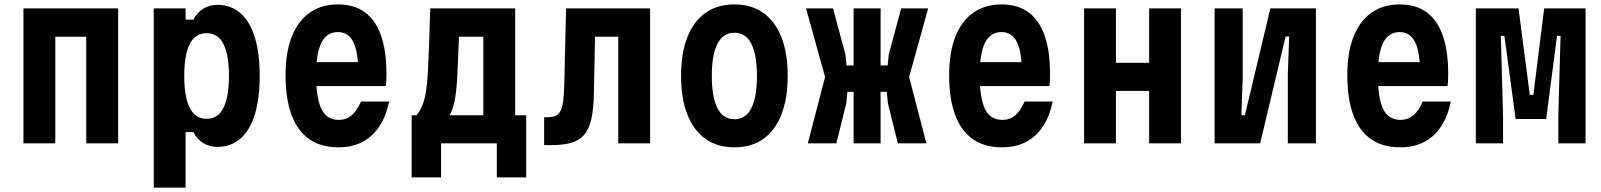

<svg xmlns="http://www.w3.org/2000/svg" viewBox="-20 -648 7240 868"><path d="M86 0V-610H514V0H370V-482H230V0Z M675 200V-610H819V-559H854Q871 -591 899 -608.5Q927 -626 963 -626Q1024 -626 1067 -588.5Q1110 -551 1132 -479.5Q1154 -408 1154 -305Q1154 -202 1132 -130.5Q1110 -59 1067 -21.5Q1024 16 963 16Q927 16 898.5 -1.5Q870 -19 854 -51H819V200ZM914 -111Q965 -111 990 -160Q1015 -209 1015 -305Q1015 -401 990 -449.5Q965 -498 914 -498Q863 -498 838 -449.5Q813 -401 813 -305Q813 -209 838 -160Q863 -111 914 -111Z M1377 -367H1651L1600 -315Q1600 -412 1577.5 -457.5Q1555 -503 1508 -503Q1457 -503 1433 -454.5Q1409 -406 1409 -309Q1409 -205 1433 -155.5Q1457 -106 1512 -106Q1545 -106 1569 -126Q1593 -146 1612 -189H1739Q1725 -121 1694 -75Q1663 -29 1617 -5.5Q1571 18 1510 18Q1431 18 1378 -19Q1325 -56 1298 -128.5Q1271 -201 1271 -309Q1271 -411 1299 -482Q1327 -553 1380 -590.5Q1433 -628 1508 -628Q1581 -628 1629.5 -592.5Q1678 -557 1702.5 -487.5Q1727 -418 1727 -315Q1727 -298 1726.5 -285.5Q1726 -273 1724 -259H1377Z M1841 154V-127H1863Q1878 -145 1888.5 -169.5Q1899 -194 1905 -230Q1911 -266 1914 -317.5Q1917 -369 1919.5 -441Q1922 -513 1925 -610H2309V-127H2359V154H2226V0H1974V154ZM2013 -127H2165V-482H2055Q2051 -400 2049 -342Q2047 -284 2043 -244.5Q2039 -205 2032 -177.5Q2025 -150 2013 -127Z M2440 8V-118H2454Q2475 -118 2489 -123Q2503 -128 2512 -143Q2521 -158 2525.5 -187.5Q2530 -217 2531 -264L2539 -610H2919V0H2775V-482H2670L2665 -230Q2664 -157 2653.5 -110.5Q2643 -64 2620.5 -38Q2598 -12 2561.5 -2Q2525 8 2470 8Z M3300 18Q3223 18 3169.5 -20Q3116 -58 3087.5 -130Q3059 -202 3059 -305Q3059 -408 3087.5 -480Q3116 -552 3169.5 -590Q3223 -628 3300 -628Q3377 -628 3430.5 -590Q3484 -552 3512.5 -480Q3541 -408 3541 -305Q3541 -202 3512.5 -130Q3484 -58 3431 -20Q3378 18 3300 18ZM3300 -109Q3351 -109 3376.5 -158.5Q3402 -208 3402 -305Q3402 -401 3376.5 -450.5Q3351 -500 3300 -500Q3249 -500 3223.5 -450.5Q3198 -401 3198 -305Q3198 -208 3223.5 -158.5Q3249 -109 3300 -109Z M4039 0 3994 -181 3989 -233H3952V-352H3993L3998 -402L4054 -610H4176L4090 -300L4168 0ZM3632 0 3710 -300 3624 -610H3746L3802 -402L3807 -352H3848V-233H3811L3806 -181L3761 0ZM3839 0V-610H3961V0Z M4377 -367H4651L4600 -315Q4600 -412 4577.5 -457.5Q4555 -503 4508 -503Q4457 -503 4433 -454.5Q4409 -406 4409 -309Q4409 -205 4433 -155.5Q4457 -106 4512 -106Q4545 -106 4569 -126Q4593 -146 4612 -189H4739Q4725 -121 4694 -75Q4663 -29 4617 -5.5Q4571 18 4510 18Q4431 18 4378 -19Q4325 -56 4298 -128.5Q4271 -201 4271 -309Q4271 -411 4299 -482Q4327 -553 4380 -590.5Q4433 -628 4508 -628Q4581 -628 4629.5 -592.5Q4678 -557 4702.5 -487.5Q4727 -418 4727 -315Q4727 -298 4726.5 -285.5Q4726 -273 4724 -259H4377Z M4881 0V-610H5025V-364H5175V-610H5319V0H5175V-237H5025V0Z M5471 0V-610H5598V-296L5592 -127H5608L5723 -610H5929V0H5802V-313L5808 -483H5792L5677 0Z M6177 -367H6451L6400 -315Q6400 -412 6377.5 -457.5Q6355 -503 6308 -503Q6257 -503 6233 -454.5Q6209 -406 6209 -309Q6209 -205 6233 -155.5Q6257 -106 6312 -106Q6345 -106 6369 -126Q6393 -146 6412 -189H6539Q6525 -121 6494 -75Q6463 -29 6417 -5.5Q6371 18 6310 18Q6231 18 6178 -19Q6125 -56 6098 -128.5Q6071 -201 6071 -309Q6071 -411 6099 -482Q6127 -553 6180 -590.5Q6233 -628 6308 -628Q6381 -628 6429.5 -592.5Q6478 -557 6502.5 -487.5Q6527 -418 6527 -315Q6527 -298 6526.5 -285.5Q6526 -273 6524 -259H6177Z M6652 0V-610H6845L6896 -219H6912L6961 -610H7148V0H7025V-127L7035 -486H7019L6970 -110H6832L6781 -486H6765L6775 -127V0Z"/></svg>

Font: Martian Mono Condensed SemiBold
Style: Regular
Weight: 600
Width: 3
Designer: Roman Shamin
Foundry: Evil Martians
Version: Version 1.000